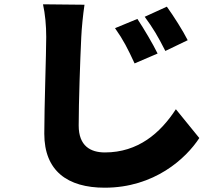

<svg xmlns="http://www.w3.org/2000/svg" viewBox="-20 -804 1040 893"><path d="M619 -716 515 -673C554 -618 574 -578 606 -509L713 -555C691 -600 649 -671 619 -716ZM756 -773 653 -726C692 -673 714 -636 749 -567L853 -617C831 -661 787 -730 756 -773ZM180 -784C190 -739 195 -685 195 -632C195 -557 186 -307 186 -182C186 -9 294 69 467 69C698 69 845 -67 907 -162L798 -296C726 -185 622 -95 468 -95C401 -95 346 -125 346 -220C346 -329 353 -528 358 -632C360 -675 366 -735 373 -782L180 -784Z"/></svg>

Font: Noto Sans Korean Black
Style: Bold
Weight: 900
Designer: Ryoko NISHIZUKA (kana & ideographs); Paul D. Hunt (Latin, Greek & Cyrillic); Wenlong ZHANG (bopomofo); Sandoll Communica
Foundry: Adobe Systems Incorporated
Version: Version 1.000;PS 1;hotconv 1.0.78;makeotf.lib2.5.61930